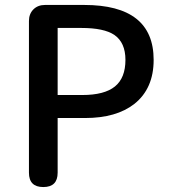

<svg xmlns="http://www.w3.org/2000/svg" viewBox="-20 -756 687 776"><path d="M155 0Q97 0 97 -58V-671Q97 -700 115 -718Q133 -736 162 -736H208H320Q601 -736 601 -514Q601 -398 523 -336Q450 -279 324 -279H213V-58Q213 0 155 0ZM213 -372H313Q402 -372 444.5 -406.5Q487 -441 487 -514Q487 -584 442 -615Q400 -643 309 -643H213V-507Z"/></svg>

Font: GenSenRounded JP M
Style: Regular
Weight: 500
Version: Version 1.501;PS 1;hotconv 16.6.51;makeotf.lib2.5.65220